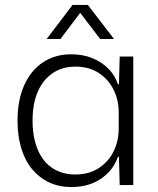

<svg xmlns="http://www.w3.org/2000/svg" viewBox="-20 -750 641 778"><path d="M268 8Q220 8 180 -10.5Q140 -29 111 -63.5Q82 -98 66.5 -148Q51 -198 51 -261Q51 -345 78.5 -405.5Q106 -466 155 -498Q204 -530 268 -530Q316 -530 354 -514.5Q392 -499 419 -472Q446 -445 458 -408H462L465 -521H520V0H465L462 -115H458Q439 -60 389.5 -26Q340 8 268 8ZM285 -43Q341 -43 380.5 -69Q420 -95 440.5 -137Q461 -179 461 -228V-295Q461 -344 440.5 -386Q420 -428 380.5 -454Q341 -480 286 -480Q233 -480 194 -454Q155 -428 133.5 -379.5Q112 -331 112 -261Q112 -193 133 -143.5Q154 -94 193 -68.5Q232 -43 285 -43ZM169 -592 274 -730H336L442 -592H386L305 -698L225 -592Z"/></svg>

Font: Mona Sans ExtraLight Light
Style: Regular
Weight: 300
Version: Version 2.000